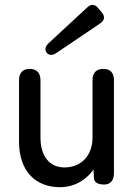

<svg xmlns="http://www.w3.org/2000/svg" viewBox="-20 -766 561 797"><path d="M229 11C292 11 340 -22 368 -62L370 -25C372 -9 386 0 413 0C439 0 453 -18 453 -48V-433C453 -464 438 -480 409 -480C380 -480 364 -464 364 -433V-195C364 -119 316 -71 248 -71C189 -71 148 -113 148 -196V-433C148 -464 132 -480 103 -480C74 -480 59 -463 59 -433V-178C59 -55 128 11 229 11ZM174 -547C183 -536 198 -535 214 -546L396 -669C415 -682 416 -698 403 -714L387 -733C374 -749 357 -750 342 -735L181 -586C167 -572 165 -559 174 -547Z"/></svg>

Font: 寒蝉半圆体
Style: Regular
Weight: 400
Designer: Yoshimichi Ohira & Warren
Foundry: ChillType
Version: Version 1.800;Glyphs 3.1.1 (3135)